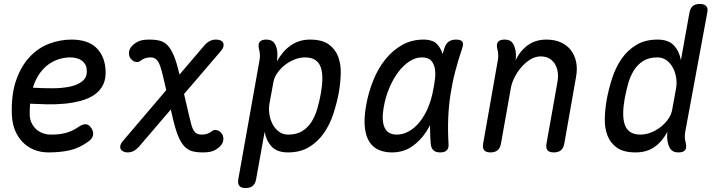

<svg xmlns="http://www.w3.org/2000/svg" viewBox="-20 -760 3640 970"><path d="M440 -115Q454 -95 450 -76.5Q446 -58 425 -44Q381 -12 333.5 -1Q286 10 225 10Q185 10 152 -3.5Q119 -17 94.5 -42Q70 -67 56 -101.5Q42 -136 40 -178Q36 -282 61.5 -354.5Q87 -427 130.5 -473Q174 -519 229.5 -539.5Q285 -560 341 -560Q422 -560 464.5 -520.5Q507 -481 513 -412Q517 -365 501.5 -333Q486 -301 456.5 -281Q427 -261 387.5 -250.5Q348 -240 304.5 -236Q261 -232 216.5 -233Q172 -234 132 -236Q131 -224 130.5 -211Q130 -198 130 -184Q130 -159 139 -140Q148 -121 162.5 -107.5Q177 -94 196.5 -87Q216 -80 237 -80Q260 -80 278 -82Q296 -84 312.5 -88.5Q329 -93 344 -100Q359 -107 374 -117Q397 -133 412.5 -132.5Q428 -132 440 -115ZM146 -317Q194 -314 244 -314Q294 -314 334 -322.5Q374 -331 398 -351.5Q422 -372 418 -409Q417 -424 410 -435.5Q403 -447 392.5 -454.5Q382 -462 367 -466Q352 -470 334 -470Q310 -470 282.5 -462.5Q255 -455 229 -437.5Q203 -420 181.5 -390.5Q160 -361 146 -317Z M683 -20Q671 -6 656.5 2Q642 10 624 10Q614 10 604.5 6Q595 2 590.5 -5.5Q586 -13 588 -24Q590 -35 602 -49L1012 -530Q1025 -545 1039.5 -552.5Q1054 -560 1072 -560Q1083 -560 1092.5 -556.5Q1102 -553 1106.5 -545.5Q1111 -538 1109 -526.5Q1107 -515 1094 -500ZM936 -173Q942 -147 947 -129Q952 -111 959 -100Q966 -89 975.5 -84.5Q985 -80 1000 -80Q1014 -80 1026.5 -84Q1039 -88 1050 -97Q1059 -105 1073 -103Q1087 -101 1098 -88Q1109 -77 1108.5 -56.5Q1108 -36 1090 -19Q1074 -4 1055.5 3Q1037 10 1005 10Q974 10 951.5 4Q929 -2 911.5 -20.5Q894 -39 880 -73Q866 -107 853 -163L803 -377Q796 -407 789.5 -425.5Q783 -444 775.5 -453.5Q768 -463 759.5 -466.5Q751 -470 740 -470Q726 -470 713.5 -466Q701 -462 690 -453Q681 -445 667 -447Q653 -449 642 -462Q631 -473 631.5 -493.5Q632 -514 650 -531Q666 -546 684.5 -553Q703 -560 735 -560Q766 -560 788.5 -554Q811 -548 828 -529.5Q845 -511 859 -477Q873 -443 886 -387Z M1379 -450Q1393 -475 1410 -495Q1427 -515 1447.5 -529.5Q1468 -544 1492.5 -552Q1517 -560 1546 -560Q1607 -560 1640.5 -536Q1674 -512 1688.5 -473.5Q1703 -435 1701.5 -388Q1700 -341 1692 -294Q1682 -240 1664.5 -186Q1647 -132 1617 -88.5Q1587 -45 1542.5 -17.5Q1498 10 1435 10Q1380 10 1352.5 -19.5Q1325 -49 1317 -94L1274 145Q1270 168 1257 179Q1244 190 1221 190Q1198 190 1189 179Q1180 168 1184 145L1291 -455Q1294 -470 1293 -485Q1292 -500 1288 -515Q1283 -538 1292.5 -549Q1302 -560 1325 -560Q1348 -560 1360 -549Q1372 -538 1378 -515Q1382 -501 1381.5 -482.5Q1381 -464 1379 -450ZM1521 -470Q1494 -470 1467 -459Q1440 -448 1418 -430.5Q1396 -413 1380.5 -390.5Q1365 -368 1361 -344L1341 -234Q1337 -210 1341 -183Q1345 -156 1357 -133Q1369 -110 1389 -95Q1409 -80 1436 -80Q1479 -80 1507.5 -98Q1536 -116 1554.5 -145.5Q1573 -175 1583.5 -212.5Q1594 -250 1601 -288Q1608 -327 1608.5 -360.5Q1609 -394 1601 -418.5Q1593 -443 1573.5 -456.5Q1554 -470 1521 -470Z M1960 10Q1924 10 1895 -2Q1866 -14 1847.5 -41.5Q1829 -69 1823.5 -113.5Q1818 -158 1829 -224Q1841 -293 1866 -354.5Q1891 -416 1928 -461.5Q1965 -507 2013 -533.5Q2061 -560 2119 -560Q2167 -560 2189.5 -535.5Q2212 -511 2219 -473.5Q2226 -436 2221 -391.5Q2216 -347 2209 -308Q2200 -253 2181.5 -196.5Q2163 -140 2133 -94Q2103 -48 2060 -19Q2017 10 1960 10ZM1985 -80Q2016 -80 2045.5 -96.5Q2075 -113 2099.5 -143Q2124 -173 2142 -215Q2160 -257 2169 -308Q2174 -332 2177.5 -360.5Q2181 -389 2177 -413Q2173 -437 2158.5 -453.5Q2144 -470 2111 -470Q2080 -470 2049.5 -450.5Q2019 -431 1993 -397Q1967 -363 1947 -316Q1927 -269 1918 -215Q1907 -151 1923 -115.5Q1939 -80 1985 -80ZM2225 -516Q2233 -541 2248 -550.5Q2263 -560 2284 -560Q2308 -560 2315.5 -549.5Q2323 -539 2315 -516Q2295 -457 2280 -399.5Q2265 -342 2256 -283.5Q2247 -225 2244.5 -163.5Q2242 -102 2246 -34Q2248 -12 2237.5 -1Q2227 10 2204 10Q2181 10 2169.5 -1Q2158 -12 2156 -34Q2151 -102 2153.5 -163.5Q2156 -225 2165.5 -283.5Q2175 -342 2190.5 -399.5Q2206 -457 2225 -516Z M2529 -560Q2552 -560 2564 -549Q2576 -538 2582 -515Q2586 -501 2586.5 -485.5Q2587 -470 2585 -456Q2608 -504 2647 -532Q2686 -560 2741 -560Q2781 -560 2812 -546.5Q2843 -533 2863 -508Q2883 -483 2890.5 -448Q2898 -413 2890 -370L2831 -35Q2827 -12 2814 -1Q2801 10 2778 10Q2755 10 2746 -1Q2737 -12 2741 -35L2796 -344Q2801 -370 2798 -393.5Q2795 -417 2784.5 -435Q2774 -453 2756 -464Q2738 -475 2711 -475Q2684 -475 2658.5 -459Q2633 -443 2613 -419.5Q2593 -396 2579 -368Q2565 -340 2561 -316L2511 -35Q2507 -12 2494 -1Q2481 10 2458 10Q2435 10 2426 -1Q2417 -12 2421 -35L2495 -455Q2498 -470 2497 -485Q2496 -500 2492 -515Q2487 -538 2496.5 -549Q2506 -560 2529 -560Z M3442 -95Q3439 -80 3440 -65Q3441 -50 3445 -35Q3450 -12 3440.5 -1Q3431 10 3408 10Q3385 10 3373 -1Q3361 -12 3355 -35Q3351 -49 3350.5 -64.5Q3350 -80 3352 -94Q3338 -69 3322 -50Q3306 -31 3286.5 -17.5Q3267 -4 3243.5 3Q3220 10 3191 10Q3130 10 3096.5 -14Q3063 -38 3048.5 -76.5Q3034 -115 3035.5 -162.5Q3037 -210 3045 -256Q3055 -310 3072.5 -364.5Q3090 -419 3120 -462.5Q3150 -506 3194.5 -533Q3239 -560 3302 -560Q3357 -560 3384.5 -530.5Q3412 -501 3420 -456L3463 -695Q3467 -718 3479.5 -729Q3492 -740 3515 -740Q3538 -740 3548 -729Q3558 -718 3553 -695ZM3216 -80Q3243 -80 3270 -91Q3297 -102 3319 -119.5Q3341 -137 3356.5 -159.5Q3372 -182 3376 -206L3396 -316Q3400 -340 3396 -367Q3392 -394 3380 -417Q3368 -440 3348 -455Q3328 -470 3301 -470Q3258 -470 3229.5 -452Q3201 -434 3182.5 -404.5Q3164 -375 3153.5 -337.5Q3143 -300 3136 -262Q3129 -223 3128.5 -189.5Q3128 -156 3136 -131.5Q3144 -107 3163.5 -93.5Q3183 -80 3216 -80Z"/></svg>

Font: Maple Mono
Style: Italic
Weight: 400
Italic angle: -10°
Monospace: yes
Designer: subframe7536
Version: Version 7.300